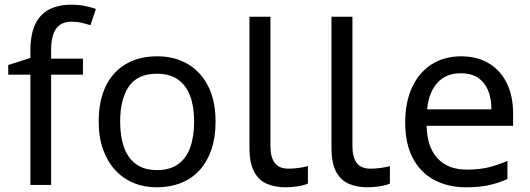

<svg xmlns="http://www.w3.org/2000/svg" viewBox="-20 -785 2249 815"><path d="M332 -468H197V0H109V-468H15V-509L109 -539V-570Q109 -639 129.5 -682Q150 -725 189 -745Q228 -765 283 -765Q315 -765 341.5 -759.5Q368 -754 387 -747L364 -678Q348 -683 327 -688Q306 -693 284 -693Q240 -693 218.5 -663.5Q197 -634 197 -571V-536H332Z M895 -269Q895 -202 877.5 -150.5Q860 -99 827.5 -63Q795 -27 748.5 -8.5Q702 10 645 10Q592 10 547 -8.5Q502 -27 469 -63Q436 -99 417.5 -150.5Q399 -202 399 -269Q399 -358 429 -419.5Q459 -481 515 -513.5Q571 -546 648 -546Q721 -546 776.5 -513.5Q832 -481 863.5 -419.5Q895 -358 895 -269ZM490 -269Q490 -206 506.5 -159.5Q523 -113 558 -88Q593 -63 647 -63Q701 -63 736 -88Q771 -113 787.5 -159.5Q804 -206 804 -269Q804 -333 787 -378Q770 -423 735.5 -447.5Q701 -472 646 -472Q564 -472 527 -418Q490 -364 490 -269Z M1192 10Q1148 10 1113.5 -4.5Q1079 -19 1059 -55.5Q1039 -92 1039 -157V-714H1128V-165Q1128 -117 1146.5 -93Q1165 -69 1205 -69Q1227 -69 1250.5 -72.5Q1274 -76 1287 -80V-6Q1273 1 1245.5 5.5Q1218 10 1192 10Z M1540 10Q1496 10 1461.5 -4.5Q1427 -19 1407 -55.5Q1387 -92 1387 -157V-714H1476V-165Q1476 -117 1494.5 -93Q1513 -69 1553 -69Q1575 -69 1598.5 -72.5Q1622 -76 1635 -80V-6Q1621 1 1593.5 5.5Q1566 10 1540 10Z M1937 -546Q2006 -546 2055.5 -516Q2105 -486 2131.5 -431.5Q2158 -377 2158 -304V-251H1791Q1793 -160 1837.5 -112.5Q1882 -65 1962 -65Q2013 -65 2052.5 -74.5Q2092 -84 2134 -102V-25Q2093 -7 2053 1.5Q2013 10 1958 10Q1882 10 1823.5 -21Q1765 -52 1732.5 -113.5Q1700 -175 1700 -264Q1700 -352 1729.5 -415Q1759 -478 1812.5 -512Q1866 -546 1937 -546ZM1936 -474Q1873 -474 1836.5 -433.5Q1800 -393 1793 -321H2066Q2066 -367 2052 -401Q2038 -435 2009.5 -454.5Q1981 -474 1936 -474Z"/></svg>

Font: hingu115
Style: Book
Weight: 400
Designer: Jelle Bosma - Monotype Design Team
Foundry: Monotype Imaging Inc.
Version: Version 2.003